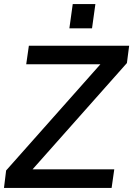

<svg xmlns="http://www.w3.org/2000/svg" viewBox="-24 -921 654 941"><path d="M6 -85.5 468 -606H104.5L117.5 -697H609L598 -612L135.5 -91H536L523 0H-4.5ZM332.5 -901H443.5L427 -782H316Z"/></svg>

Font: HK Grotesk Medium
Style: Italic
Weight: 500
Italic angle: -8°
Designer: Alfredo Marco Pradil
Foundry: Hanken Design Co.
Version: Version 3.004